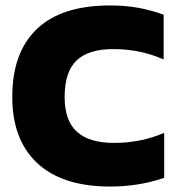

<svg xmlns="http://www.w3.org/2000/svg" viewBox="-20 -674 647 704"><path d="M25 -319Q25 -482 115.5 -568Q206 -654 383 -654Q440 -654 486.5 -645.5Q533 -637 580 -620V-456Q494 -494 396 -494Q304 -494 260.5 -452Q217 -410 217 -319Q217 -231 262.5 -190.5Q308 -150 398 -150Q497 -150 582 -187V-22Q489 10 384 10Q209 10 117 -75.5Q25 -161 25 -319Z"/></svg>

Font: Kanit Bold
Style: Regular
Weight: 700
Designer: Katatrad Team
Foundry: CadsonDemak
Version: Version 1.000